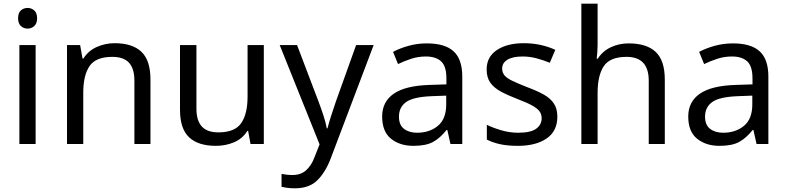

<svg xmlns="http://www.w3.org/2000/svg" viewBox="-20 -780 4263 1040"><path d="M173 -536V0H85V-536ZM130 -737Q150 -737 165.5 -723.5Q181 -710 181 -681Q181 -653 165.5 -639Q150 -625 130 -625Q108 -625 93 -639Q78 -653 78 -681Q78 -710 93 -723.5Q108 -737 130 -737Z M601 -546Q697 -546 746 -499.5Q795 -453 795 -349V0H708V-343Q708 -408 679 -440Q650 -472 588 -472Q499 -472 465 -422Q431 -372 431 -278V0H343V-536H414L427 -463H432Q458 -505 504 -525.5Q550 -546 601 -546Z M1409 -536V0H1337L1324 -71H1320Q1294 -29 1248 -9.5Q1202 10 1150 10Q1053 10 1004 -36.5Q955 -83 955 -185V-536H1044V-191Q1044 -127 1073 -95Q1102 -63 1163 -63Q1252 -63 1286.5 -113Q1321 -163 1321 -257V-536Z M1495 -536H1589L1705 -231Q1720 -191 1732 -154.5Q1744 -118 1750 -85H1754Q1760 -110 1773 -150.5Q1786 -191 1800 -232L1909 -536H2004L1773 74Q1745 150 1700.5 195Q1656 240 1578 240Q1554 240 1536 237.5Q1518 235 1505 232V162Q1516 164 1531.5 166Q1547 168 1564 168Q1610 168 1638.5 142Q1667 116 1683 73L1711 2Z M2292 -545Q2390 -545 2437 -502Q2484 -459 2484 -365V0H2420L2403 -76H2399Q2364 -32 2325.5 -11Q2287 10 2219 10Q2146 10 2098 -28.5Q2050 -67 2050 -149Q2050 -229 2113 -272.5Q2176 -316 2307 -320L2398 -323V-355Q2398 -422 2369 -448Q2340 -474 2287 -474Q2245 -474 2207 -461.5Q2169 -449 2136 -433L2109 -499Q2144 -518 2192 -531.5Q2240 -545 2292 -545ZM2318 -259Q2218 -255 2179.5 -227Q2141 -199 2141 -148Q2141 -103 2168.5 -82Q2196 -61 2239 -61Q2307 -61 2352 -98.5Q2397 -136 2397 -214V-262Z M2999 -148Q2999 -70 2941 -30Q2883 10 2785 10Q2729 10 2688.5 1Q2648 -8 2617 -24V-104Q2649 -88 2694.5 -74.5Q2740 -61 2787 -61Q2854 -61 2884 -82.5Q2914 -104 2914 -140Q2914 -160 2903 -176Q2892 -192 2863.5 -208Q2835 -224 2782 -244Q2730 -264 2693 -284Q2656 -304 2636 -332Q2616 -360 2616 -404Q2616 -472 2671.5 -509Q2727 -546 2817 -546Q2866 -546 2908.5 -536.5Q2951 -527 2988 -510L2958 -440Q2924 -454 2887 -464Q2850 -474 2811 -474Q2757 -474 2728.5 -456.5Q2700 -439 2700 -409Q2700 -387 2713 -371.5Q2726 -356 2756.5 -341.5Q2787 -327 2838 -307Q2889 -288 2925 -268Q2961 -248 2980 -219.5Q2999 -191 2999 -148Z M3217 -537Q3217 -518 3215.5 -498Q3214 -478 3212 -462H3218Q3244 -503 3288.5 -524Q3333 -545 3385 -545Q3483 -545 3532 -498.5Q3581 -452 3581 -349V0H3494V-343Q3494 -472 3374 -472Q3284 -472 3250.5 -421.5Q3217 -371 3217 -277V0H3129V-760H3217Z M3950 -545Q4048 -545 4095 -502Q4142 -459 4142 -365V0H4078L4061 -76H4057Q4022 -32 3983.5 -11Q3945 10 3877 10Q3804 10 3756 -28.5Q3708 -67 3708 -149Q3708 -229 3771 -272.5Q3834 -316 3965 -320L4056 -323V-355Q4056 -422 4027 -448Q3998 -474 3945 -474Q3903 -474 3865 -461.5Q3827 -449 3794 -433L3767 -499Q3802 -518 3850 -531.5Q3898 -545 3950 -545ZM3976 -259Q3876 -255 3837.5 -227Q3799 -199 3799 -148Q3799 -103 3826.5 -82Q3854 -61 3897 -61Q3965 -61 4010 -98.5Q4055 -136 4055 -214V-262Z"/></svg>

Font: Noto Sans New Tai Lue
Style: Regular
Weight: 400
Designer: Monotype Design Team
Foundry: Monotype Imaging Inc.
Version: Version 2.003